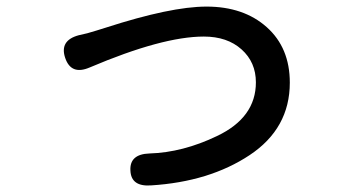

<svg xmlns="http://www.w3.org/2000/svg" viewBox="-20 -535 1040 583"><path d="M438 28Q378 32 376 -17Q373 -67 434 -69Q535 -72 639 -122Q757 -178 757 -285Q757 -346 713.5 -385Q670 -424 599 -424Q473 -424 252 -330Q196 -306 178 -359Q160 -412 219 -428L245 -434Q273 -442 301 -451Q499 -515 607 -515Q720 -515 790 -452.5Q860 -390 860 -284Q860 -145 738 -64Q616 17 438 28Z"/></svg>

Font: Resource Han Rounded JP Medium
Style: Regular
Weight: 500
Designer: Cyano Hao (round all glyphs); Ryoko NISHIZUKA 西塚涼子 (kana, bopomofo & ideographs); Paul D. Hunt (Latin, Greek & Cyrillic)
Foundry: Cyano Hao
Version: 0.990